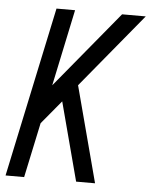

<svg xmlns="http://www.w3.org/2000/svg" viewBox="-54 -726 605 769"><g transform="rotate(5 249.0 -342.0)"><path d="M71.8 0H-2.9L142.1 -683.6H216.8L151.9 -376L405.8 -683.6H501L254.9 -385.3L356.9 0H280.8L197.3 -315.4L118.7 -220.7Z"/></g></svg>

Font: Anka/Coder Narrow
Style: Italic
Weight: 400
Width: 3
Italic angle: -12°
Monospace: yes
Version: Version 001.100